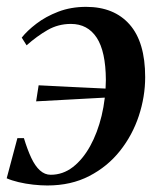

<svg xmlns="http://www.w3.org/2000/svg" viewBox="-24 -544 480 574"><path d="M233.5 -523.5Q317 -523.5 363.5 -470.8Q410 -418 410 -313.5Q410 -255 391 -197.5Q372 -140 334.8 -93Q297.5 -46 243 -17.8Q188.5 10.5 117.5 10.5Q98 10.5 75.2 8Q52.5 5.5 31.5 0.5Q10.5 -4.5 -4 -11L28 -131H47.5Q58 -96.5 69.5 -72Q81 -47.5 95.5 -34.5Q110 -21.5 127.5 -21.5Q164 -21.5 193.8 -44.5Q223.5 -67.5 245.5 -107.2Q267.5 -147 279.8 -198Q292 -249 292.5 -305Q292 -390.5 265 -431.5Q238 -472.5 188 -472.5Q150 -472.5 118.2 -454.2Q86.5 -436 55.5 -408.5L41 -431.5Q57 -452 84.8 -473.2Q112.5 -494.5 150.2 -509Q188 -523.5 233.5 -523.5ZM84 -241 91.5 -289Q150 -286 201.5 -283.5Q253 -281 317 -278L314 -253.5Q253.5 -250.5 198.2 -247.2Q143 -244 84 -241Z"/></svg>

Font: Merriweather 120pt Medium
Style: Italic
Weight: 500
Italic angle: -7.8°
Version: Version 2.101